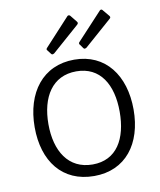

<svg xmlns="http://www.w3.org/2000/svg" viewBox="-83 -796 729 873"><g transform="rotate(-10 281.5 -360.0)"><path d="M300 -727C297 -730 292 -731 288 -728L171 -601C168 -598 166 -593 171 -589L184 -572C188 -566 192 -567 199 -571L323 -680C330 -686 330 -690 325 -696ZM449 -727C447 -730 442 -731 438 -728L320 -601C318 -598 316 -593 321 -589L333 -572C337 -566 341 -567 348 -571L472 -680C480 -686 480 -690 475 -696ZM282 10C427 10 510 -99 510 -257C510 -415 427 -527 283 -527C138 -527 53 -415 53 -255C53 -98 135 10 282 10ZM284 -43C172 -43 117 -134 117 -258C117 -383 172 -473 283 -473C393 -473 446 -384 446 -258C446 -133 395 -43 284 -43Z"/></g></svg>

Font: United Sans ExtraLight
Style: Regular
Weight: 200
Designer: Pablo Impallari, Rodrigo Fuenzalida (Modified by Dan O. Williams)
Version: Version 1.000;PS 001.000;hotconv 1.0.88;makeotf.lib2.5.64775